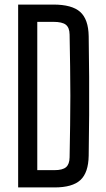

<svg xmlns="http://www.w3.org/2000/svg" viewBox="-20 -820 462 840"><path d="M59.4 0V-800H213.5Q295 -800 330.9 -767.8Q366.8 -735.5 368 -661.8Q369.5 -568.4 370 -484.3Q370.5 -400.1 370 -316.1Q369.5 -232.2 368 -138.8Q366.8 -64.6 331.8 -32.3Q296.9 0 218.3 0ZM143.1 -75.6H218.3Q253.7 -75.6 268.8 -88.5Q284 -101.4 284.5 -131.6Q285.9 -206.1 286.8 -271.8Q287.8 -337.6 287.8 -400.3Q287.8 -463 286.8 -528.8Q285.9 -594.6 284.5 -669Q284 -699.1 268.1 -711.8Q252.2 -724.4 213.5 -724.4H143.1Z"/></svg>

Font: Big Shoulders Thin
Style: Regular
Weight: 100
Version: Version 2.002